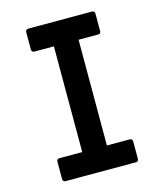

<svg xmlns="http://www.w3.org/2000/svg" viewBox="-106 -721 712 849"><g transform="rotate(-15 250.0 -297.0)"><path d="M88 50Q83 50 79.5 46.5Q76 43 76 37V-43Q76 -48 79.5 -51.5Q83 -55 88 -55H193V-539H103Q98 -539 94.5 -542.5Q91 -546 91 -552V-632Q91 -637 94.5 -640.5Q98 -644 103 -644H396Q401 -644 404.5 -640.5Q408 -637 408 -632V-552Q408 -539 396 -539H306V-55H411Q416 -55 419.5 -51.5Q423 -48 423 -43V37Q423 50 411 50Z"/></g></svg>

Font: NanumGothicCoding
Style: Bold
Weight: 700
Monospace: yes
Designer: Kwon Bruce; Nicolas Noh; Sung-woo Choi; Go-un Cha; Soo-hyun Park;
Foundry: NHN Corporation
Version: Version 2.000;PS 1;hotconv 1.0.49;makeotf.lib2.0.14853